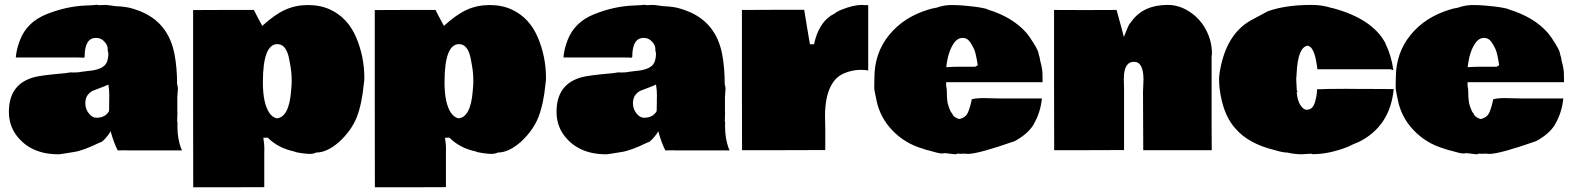

<svg xmlns="http://www.w3.org/2000/svg" viewBox="-20 -626 6568 801"><path d="M275.4 -324.2 280.3 -323.7H292Q308.6 -323.7 317.9 -326.2L344.2 -329.6Q411.6 -334.5 425.3 -365.7Q432.1 -381.3 432.1 -405.3Q429.2 -410.2 429.2 -423.8Q429.2 -437.5 415.3 -452.6Q401.4 -467.8 382.3 -467.8H379.9Q333 -467.8 333 -388.2Q330.6 -384.3 325 -385.3Q319.3 -386.2 297.9 -386.2H45.9Q48.3 -419.9 63.5 -459Q92.3 -534.2 175 -567.1Q257.8 -600.1 339.4 -603L368.7 -604.5L384.3 -606Q387.2 -606 390.1 -604.5H396.5L418.5 -605.5Q425.3 -605.5 449.2 -602.1L463.4 -600.1Q466.8 -599.6 474.1 -599.6Q481.4 -599.6 504.9 -596.4Q528.3 -593.3 563.5 -579.6Q682.6 -532.7 708 -399.9Q718.8 -343.8 718.8 -275.4Q722.2 -264.2 722.2 -254.9L719.7 -221.2V-164.6Q720.2 -163.6 720.2 -156.2L719.2 -123V-118.7Q720.7 -116.2 720.7 -111.8L720.2 -107.4V-97.2Q720.2 -50.8 734.4 -9.3L739.3 1.5H518.6L501 1Q481.4 1 471.2 1.5Q455.6 -27.8 441.4 -78.6Q435.1 -65.4 419.7 -48.6Q404.3 -31.7 397 -31.7Q324.7 3.4 287.1 8.3Q231.4 17.6 227.3 17.6Q223.1 17.6 223.1 17.6Q106.4 17.6 46.9 -63.5Q17.1 -105 17.1 -159.7Q17.1 -278.3 127.4 -305.2Q155.8 -312 236.8 -319.3L252.9 -320.8ZM435.5 -210.9 436 -226.6Q436 -251 432.1 -273.4Q421.4 -267.6 400.9 -260.3Q380.4 -252.9 368.2 -247.8Q356 -242.7 345.9 -229.7Q335.9 -216.8 335.9 -194.3Q335.9 -171.9 350.3 -153.3Q364.7 -134.8 381.8 -134.8Q418.5 -134.8 434.1 -161.1L435.1 -166L435.5 -196.3Z M785.6 -584 911.6 -584.5H1039.1Q1048.3 -565.4 1055.7 -552.2L1074.2 -518.1Q1126 -565.4 1169.7 -585.2Q1213.4 -605 1265.1 -605Q1316.9 -605 1357.9 -585.9Q1430.2 -552.2 1465.1 -471.7Q1500 -391.1 1500 -299.8Q1500 -288.1 1498 -278.3Q1490.2 -193.4 1468.5 -137.5Q1446.8 -81.5 1392.1 -31.2V-31.7Q1343.3 10.3 1299.3 10.3Q1286.6 16.1 1273.7 16.1Q1260.7 16.1 1237.5 12.9Q1214.4 9.8 1207 5.9Q1139.2 -8.8 1097.2 -51.8L1078.6 -51.3Q1083 -23.4 1083 -3.4L1082.5 5.4V154.8L934.1 155.3H786.1L785.6 -214.4ZM1194.3 -245.6 1196.8 -276.4Q1196.3 -276.9 1196.3 -278.3Q1196.3 -279.8 1196.8 -280.8V-289.1Q1196.8 -313 1194.8 -328.6L1191.9 -349.1Q1190.9 -354 1186.5 -378.9Q1174.8 -441.9 1137.2 -441.9Q1076.7 -441.9 1076.7 -282.7Q1076.7 -195.3 1103.5 -155.3Q1116.2 -136.7 1134.8 -132.3Q1185.5 -136.7 1194.3 -245.6Z M1543.5 -584 1669.4 -584.5H1796.9Q1806.2 -565.4 1813.5 -552.2L1832 -518.1Q1883.8 -565.4 1927.5 -585.2Q1971.2 -605 2022.9 -605Q2074.7 -605 2115.7 -585.9Q2188 -552.2 2222.9 -471.7Q2257.8 -391.1 2257.8 -299.8Q2257.8 -288.1 2255.9 -278.3Q2248 -193.4 2226.3 -137.5Q2204.6 -81.5 2149.9 -31.2V-31.7Q2101.1 10.3 2057.1 10.3Q2044.4 16.1 2031.5 16.1Q2018.6 16.1 1995.4 12.9Q1972.2 9.8 1964.8 5.9Q1897 -8.8 1855 -51.8L1836.4 -51.3Q1840.8 -23.4 1840.8 -3.4L1840.3 5.4V154.8L1691.9 155.3H1543.9L1543.5 -214.4ZM1952.1 -245.6 1954.6 -276.4Q1954.1 -276.9 1954.1 -278.3Q1954.1 -279.8 1954.6 -280.8V-289.1Q1954.6 -313 1952.6 -328.6L1949.7 -349.1Q1948.7 -354 1944.3 -378.9Q1932.6 -441.9 1895 -441.9Q1834.5 -441.9 1834.5 -282.7Q1834.5 -195.3 1861.3 -155.3Q1874 -136.7 1892.6 -132.3Q1943.4 -136.7 1952.1 -245.6Z M2560.1 -324.2 2564.9 -323.7H2576.7Q2593.3 -323.7 2602.5 -326.2L2628.9 -329.6Q2696.3 -334.5 2710 -365.7Q2716.8 -381.3 2716.8 -405.3Q2713.9 -410.2 2713.9 -423.8Q2713.9 -437.5 2700 -452.6Q2686 -467.8 2667 -467.8H2664.6Q2617.7 -467.8 2617.7 -388.2Q2615.2 -384.3 2609.6 -385.3Q2604 -386.2 2582.5 -386.2H2330.6Q2333 -419.9 2348.1 -459Q2377 -534.2 2459.7 -567.1Q2542.5 -600.1 2624 -603L2653.3 -604.5L2668.9 -606Q2671.9 -606 2674.8 -604.5H2681.2L2703.1 -605.5Q2710 -605.5 2733.9 -602.1L2748 -600.1Q2751.5 -599.6 2758.8 -599.6Q2766.1 -599.6 2789.6 -596.4Q2813 -593.3 2848.1 -579.6Q2967.3 -532.7 2992.7 -399.9Q3003.4 -343.8 3003.4 -275.4Q3006.8 -264.2 3006.8 -254.9L3004.4 -221.2V-164.6Q3004.9 -163.6 3004.9 -156.2L3003.9 -123V-118.7Q3005.4 -116.2 3005.4 -111.8L3004.9 -107.4V-97.2Q3004.9 -50.8 3019 -9.3L3023.9 1.5H2803.2L2785.6 1Q2766.1 1 2755.9 1.5Q2740.2 -27.8 2726.1 -78.6Q2719.7 -65.4 2704.3 -48.6Q2689 -31.7 2681.6 -31.7Q2609.4 3.4 2571.8 8.3Q2516.1 17.6 2512 17.6Q2507.8 17.6 2507.8 17.6Q2391.1 17.6 2331.5 -63.5Q2301.8 -105 2301.8 -159.7Q2301.8 -278.3 2412.1 -305.2Q2440.4 -312 2521.5 -319.3L2537.6 -320.8ZM2720.2 -210.9 2720.7 -226.6Q2720.7 -251 2716.8 -273.4Q2706.1 -267.6 2685.5 -260.3Q2665 -252.9 2652.8 -247.8Q2640.6 -242.7 2630.6 -229.7Q2620.6 -216.8 2620.6 -194.3Q2620.6 -171.9 2635 -153.3Q2649.4 -134.8 2666.5 -134.8Q2703.1 -134.8 2718.8 -161.1L2719.7 -166L2720.2 -196.3Z M3075.2 -584.5 3205.1 -585H3335L3345.7 -519.5Q3356.9 -450.7 3358.9 -441.4H3376Q3394 -524.9 3445.3 -560.1L3464.8 -571.3Q3466.3 -574.2 3482.4 -582L3480.5 -581.5L3491.7 -585.9Q3539.6 -605 3574.2 -605.5Q3581.5 -605.5 3584 -604.5H3602.1V-332Q3591.8 -334.5 3569.8 -334.5Q3547.9 -334.5 3524.7 -328.1Q3501.5 -321.8 3485.6 -311.8Q3469.7 -301.8 3458 -286.1Q3421.9 -237.8 3421.9 -141.1L3422.9 -89.8V0L3249 0.5H3075.7L3075.2 -291Z M3902.8 -598.6Q3924.8 -605 3949.7 -605Q3974.6 -605 3997.1 -603L4017.6 -601.1Q4065.9 -596.7 4091.8 -589.8V-590.3L4102.1 -585.9Q4204.6 -554.2 4261.7 -489.3V-489.7Q4274.9 -474.1 4294.2 -442.6Q4313.5 -411.1 4313.5 -398.9L4317.4 -385.7L4319.8 -371.6Q4329.1 -338.9 4329.1 -316.9Q4329.1 -294.9 4329.6 -283.2H3927.2V-267.1Q3930.2 -255.9 3930.2 -243.7Q3930.2 -231.4 3930.4 -224.4Q3930.7 -217.3 3931.6 -210.7Q3932.6 -204.1 3932.9 -200Q3933.1 -195.8 3935.1 -190.2Q3937 -184.6 3937.3 -182.6Q3937.5 -180.7 3940.2 -174.8Q3942.9 -168.9 3944.6 -163.8Q3946.3 -158.7 3951.2 -153.8V-154.3L3956.5 -144Q3965.8 -133.8 3981.9 -129.4Q4008.8 -135.3 4018.3 -157.2Q4027.8 -179.2 4034.2 -211.9Q4051.8 -216.8 4084 -216.8L4146.5 -215.3H4326.7Q4320.8 -155.8 4291.5 -106H4292Q4266.6 -65.9 4212.9 -37.1Q4061 16.1 4018.1 16.1Q4010.3 16.1 4005.4 15.1H3994.1L3989.7 15.6H3985.4Q3981.4 15.6 3975.6 14.6Q3970.7 17.6 3963.9 17.6L3921.4 12.7Q3918 14.2 3907.5 14.2Q3897 14.2 3852.5 1V1.5L3840.8 -2L3829.1 -5.9Q3755.9 -27.3 3703.6 -81.3Q3651.4 -135.3 3636.7 -207Q3635.3 -215.8 3631.3 -233.6Q3627.4 -251.5 3627.4 -257.8V-281.2Q3627.4 -289.6 3627.9 -293.9V-301.3Q3627.9 -404.8 3689.5 -480.2Q3751 -555.7 3854.5 -586.4L3866.2 -589.8Q3892.1 -594.2 3903.3 -599.1ZM4048.8 -347.7 4059.1 -354Q4050.8 -406.7 4043.5 -421.6Q4036.1 -436.5 4029.3 -447.3Q4016.6 -467.8 3995.8 -467.8Q3975.1 -467.8 3960.4 -447.3Q3934.6 -411.1 3927.7 -345.7Q3959 -347.7 3985.4 -347.7Z M4507.3 -584 4638.2 -584.5Q4640.6 -574.2 4647 -552.2Q4653.3 -530.3 4659.2 -508.3L4668.5 -471.7Q4688 -521 4692.4 -526.4L4700.2 -536.1Q4749.5 -605.5 4851.6 -605.5Q4899.9 -605.5 4943.6 -576.4Q4987.3 -547.4 5011.7 -500.7Q5036.1 -454.1 5036.1 -402.3Q5036.1 -396.5 5034.7 -393.1V-92.8L5035.2 0.5H4749.5L4748.5 -243.7L4750.5 -293.5Q4750.5 -368.2 4710.9 -368.2Q4668.5 -368.2 4668.5 -297.4Q4668.5 -281.7 4668.9 -275.9V-268.6L4669.4 -260.3V0L4523.9 0.5H4377.9L4377.4 -292.5V-584.5Z M5449.7 15.1 5410.6 17.6Q5380.9 17.6 5352.1 10.7Q5332.5 10.7 5299.3 0.5Q5188 -25.9 5133.3 -90.8L5124.5 -101.1Q5082 -155.8 5069.3 -248L5067.9 -258.3Q5065.9 -273.9 5065.9 -295.7Q5065.9 -317.4 5074.2 -354.5Q5105 -491.7 5203.6 -543.9L5269.5 -579.1Q5342.8 -605.5 5452.1 -605.5Q5493.7 -605.5 5528.8 -594.7L5538.6 -591.8Q5538.1 -591.8 5538.1 -592.3H5539.1Q5704.6 -548.3 5759.3 -446.8L5760.3 -443.4Q5784.7 -394 5793 -333L5781.7 -336.9H5476.1L5473.6 -355Q5465.8 -411.1 5447.3 -429.7L5437.5 -435.5Q5394.5 -432.6 5389.2 -318.4Q5388.7 -302.7 5387.7 -299.8L5388.2 -284.2L5389.6 -255.9Q5389.6 -252.4 5390.1 -248.5L5395 -243.7H5389.6Q5392.1 -207 5405 -187.5Q5418 -168 5431.2 -168Q5456.1 -168 5465.3 -198.2Q5474.6 -228.5 5474.6 -253.4Q5512.2 -255.4 5587.9 -255.4H5606.4L5653.3 -254.9H5700.2L5794.4 -254.4Q5779.3 -97.7 5646.5 -32.7Q5636.7 -29.3 5619.6 -21.5L5601.1 -12.7Q5523.4 17.1 5459 17.1Q5452.1 17.1 5449.7 15.1Z M6078.1 -598.6Q6100.1 -605 6125 -605Q6149.9 -605 6172.4 -603L6192.9 -601.1Q6241.2 -596.7 6267.1 -589.8V-590.3L6277.3 -585.9Q6379.9 -554.2 6437 -489.3V-489.7Q6450.2 -474.1 6469.5 -442.6Q6488.8 -411.1 6488.8 -398.9L6492.7 -385.7L6495.1 -371.6Q6504.4 -338.9 6504.4 -316.9Q6504.4 -294.9 6504.9 -283.2H6102.5V-267.1Q6105.5 -255.9 6105.5 -243.7Q6105.5 -231.4 6105.7 -224.4Q6106 -217.3 6106.9 -210.7Q6107.9 -204.1 6108.2 -200Q6108.4 -195.8 6110.4 -190.2Q6112.3 -184.6 6112.5 -182.6Q6112.8 -180.7 6115.5 -174.8Q6118.2 -168.9 6119.9 -163.8Q6121.6 -158.7 6126.5 -153.8V-154.3L6131.8 -144Q6141.1 -133.8 6157.2 -129.4Q6184.1 -135.3 6193.6 -157.2Q6203.1 -179.2 6209.5 -211.9Q6227.1 -216.8 6259.3 -216.8L6321.8 -215.3H6502Q6496.1 -155.8 6466.8 -106H6467.3Q6441.9 -65.9 6388.2 -37.1Q6236.3 16.1 6193.4 16.1Q6185.5 16.1 6180.7 15.1H6169.4L6165 15.6H6160.6Q6156.7 15.6 6150.9 14.6Q6146 17.6 6139.2 17.6L6096.7 12.7Q6093.3 14.2 6082.8 14.2Q6072.3 14.2 6027.8 1V1.5L6016.1 -2L6004.4 -5.9Q5931.2 -27.3 5878.9 -81.3Q5826.7 -135.3 5812 -207Q5810.5 -215.8 5806.6 -233.6Q5802.7 -251.5 5802.7 -257.8V-281.2Q5802.7 -289.6 5803.2 -293.9V-301.3Q5803.2 -404.8 5864.7 -480.2Q5926.3 -555.7 6029.8 -586.4L6041.5 -589.8Q6067.4 -594.2 6078.6 -599.1ZM6224.1 -347.7 6234.4 -354Q6226.1 -406.7 6218.8 -421.6Q6211.4 -436.5 6204.6 -447.3Q6191.9 -467.8 6171.1 -467.8Q6150.4 -467.8 6135.7 -447.3Q6109.9 -411.1 6103 -345.7Q6134.3 -347.7 6160.6 -347.7Z"/></svg>

Font: Bowlby One
Style: Regular
Weight: 400
Designer: vernon adams
Foundry: vernon adams
Version: Version 1.000